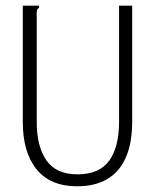

<svg xmlns="http://www.w3.org/2000/svg" viewBox="-20 -643 540 674"><path d="M251 11Q157 11 108.5 -48.5Q60 -108 60 -215V-623H108H117V-616Q111 -612 109.5 -605.5Q108 -599 109 -582V-214Q109 -129 143 -80Q177 -31 252 -31Q328 -31 363 -78.5Q398 -126 398 -217V-623H444V-218Q444 -139 421 -88.5Q398 -38 355 -13.5Q312 11 251 11Z"/></svg>

Font: Inconsolata Light
Style: Regular
Weight: 300
Designer: Raph Levien, Cyreal, Brenton Simpson
Foundry: Raph Levien, Cyreal, Google
Version: Version 3.001